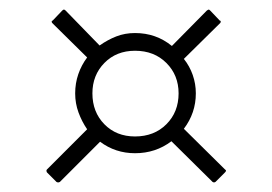

<svg xmlns="http://www.w3.org/2000/svg" viewBox="-20 -531 569 401"><path d="M98 -151 78 -171Q77 -173 77 -174.5Q77 -176 78 -177L162 -261Q151 -277 144 -296Q137 -315 137 -336Q137 -357 143.5 -376Q150 -395 162 -411L89 -483Q88 -484 88 -486Q88 -488 90 -488L110 -509Q112 -511 113.5 -511Q115 -511 117 -509L188 -436Q205 -448 223 -455Q241 -462 262 -462Q306 -462 339 -435L412 -509Q415 -511 416 -511Q417 -511 419 -509L439 -488Q441 -488 441 -486Q441 -484 440 -483L364 -408Q376 -393 382.5 -374.5Q389 -356 389 -336Q389 -295 364 -262L450 -177Q452 -176 452 -174.5Q452 -173 450 -171L430 -151Q428 -150 427 -150Q426 -150 424 -151L338 -236Q305 -211 262 -211Q221 -211 189 -235L105 -151Q103 -150 101.5 -150Q100 -150 98 -151ZM173 -336Q173 -297 198 -271.5Q223 -246 262 -246Q302 -246 327.5 -271.5Q353 -297 353 -336Q353 -374 327.5 -399.5Q302 -425 262 -425Q223 -425 198 -399.5Q173 -374 173 -336Z"/></svg>

Font: Glory Thin ExtraLight
Style: Regular
Weight: 250
Version: Version 1.011